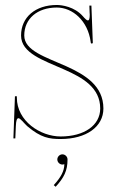

<svg xmlns="http://www.w3.org/2000/svg" viewBox="-20 -542 452 752"><path d="M217.5 2.5C318 2.5 385 -45.5 385 -117C385 -206 313.5 -249 239.5 -282.5C159 -318.5 75 -343.5 75 -403C75 -468.5 126 -512.5 202.5 -512.5C265 -512.5 324 -460 335 -379L335.5 -375C335.5 -373 337 -371.5 339.5 -371.5C342 -371.5 343.5 -373 343.5 -375L338 -520H330C330.5 -500.5 331 -492.5 331 -492.5C331 -490 331.5 -487.5 331.5 -485C331.5 -469.5 329.5 -462 324 -462C320 -462 313 -468.5 304.5 -478.5C271.5 -516 222 -522.5 202.5 -522.5C118.5 -522.5 62.5 -474.5 62.5 -403C62.5 -333.5 150 -306 232 -269.5C304.5 -237.5 372.5 -198.5 372.5 -117C372.5 -51.5 310.5 -7.5 217.5 -7.5C138 -7.5 46 -68 46 -159.5V-165H38.5L32.5 0H40L42 -47C43 -70.5 46 -79 52.5 -79C59.5 -79 73.5 -60 86.5 -48C140.5 -2 174 2.5 217.5 2.5ZM204.5 82.5C204.5 93.5 214 102.5 224.5 102.5C227 102.5 229.5 102 231.5 101H232C232 128 218 153 190.5 183L198 189.5C230.5 154 244.5 127 244.5 82.5C244.5 71.5 235 62.5 224.5 62.5C213.5 62.5 204.5 72 204.5 82.5Z"/></svg>

Font: ZnikomitSC
Style: Regular
Weight: 100
Designer: gluk
Foundry: gluk
Version: Version 0.55